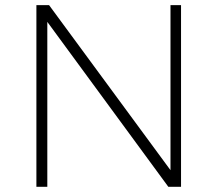

<svg xmlns="http://www.w3.org/2000/svg" viewBox="-20 -719 837 739"><path d="M120.1 0V-699.2H168.9L636.2 -64V-699.2H676.8V0H627.9L162.1 -634.8V0Z"/></svg>

Font: Trueno UltraLight
Style: Regular
Weight: 250
Designer: Julieta Ulanovsky
Foundry: Julieta Ulanovsky
Version: Version 3.001b | FøM Fix